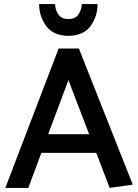

<svg xmlns="http://www.w3.org/2000/svg" viewBox="-20 -917 674 937"><path d="M456 -897Q456 -837 422 -790Q388 -743 314 -742Q240 -743 205.5 -790Q171 -837 171 -897H249Q249 -871 264 -847.5Q279 -824 314 -824Q348 -824 363.5 -847.5Q379 -871 379 -897ZM314 -526 215 -262H415ZM365 -680 628 -16 515 0 450 -171H182L118 0H6L266 -680Z"/></svg>

Font: Palanquin SemiBold
Style: Regular
Weight: 600
Designer: Pria Ravichandran
Version: Version 1.0.4